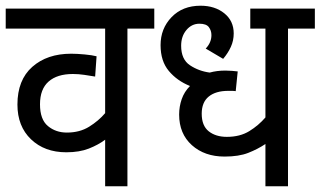

<svg xmlns="http://www.w3.org/2000/svg" viewBox="-20 -652 1122 672"><path d="M520 -552H426V0H348V-163Q324 -145 291 -132Q258 -119 212 -119Q136 -119 88.5 -164.5Q41 -210 41 -286Q41 -372 93 -418Q145 -464 229 -464Q249 -464 276 -461.5Q303 -459 318 -455L313 -384Q295 -387 275 -390Q255 -393 235 -393Q180 -393 150 -366.5Q120 -340 120 -287Q120 -234 147.5 -211Q175 -188 214 -188Q259 -188 292 -208.5Q325 -229 348 -256V-552H0V-622H520Z M1082 -552H988V0H909V-148Q882 -130 849 -117Q816 -104 766 -104Q696 -104 651.5 -144Q607 -184 607 -251Q607 -279 616 -305Q625 -331 645 -351Q600 -369 571 -403.5Q542 -438 542 -494Q542 -552 580.5 -592Q619 -632 682 -632Q732 -632 765 -605.5Q798 -579 798 -535Q798 -510 788 -488Q778 -466 761 -446L700 -482Q720 -503 720 -529Q720 -545 711 -557Q702 -569 678 -569Q651 -569 632.5 -547Q614 -525 614 -492Q614 -444 645 -423.5Q676 -403 714 -398Q739 -405 769 -405Q780 -405 792 -404Q804 -403 812 -402L805 -333Q799 -334 791.5 -334Q784 -334 779 -334Q735 -334 710.5 -314Q686 -294 686 -254Q686 -212 710.5 -192.5Q735 -173 774 -173Q820 -173 852.5 -193Q885 -213 909 -241V-552H856V-622H1082Z"/></svg>

Font: Noto Sans SemiCondensed
Style: Regular
Weight: 400
Width: 4
Designer: Monotype Design Team
Foundry: Monotype Imaging Inc.
Version: Version 2.013; ttfautohint (v1.8.4.7-5d5b)